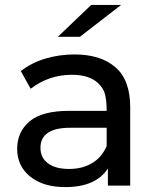

<svg xmlns="http://www.w3.org/2000/svg" viewBox="-20 -757 638 783"><path d="M246 6Q156 6 103 -37Q50 -80 50 -150Q50 -219 100.5 -262Q151 -305 263 -305H415Q415 -345 408.5 -371.5Q402 -398 379 -419Q343 -452 273 -452Q179 -452 105 -395L65 -467Q108 -501 165 -518Q222 -535 284 -535Q390 -535 450.5 -483Q511 -431 511 -320V0H420V-70Q371 6 246 6ZM262 -68Q316 -68 356 -92Q396 -116 415 -162V-236H267Q145 -236 145 -154Q145 -114 175.5 -91Q206 -68 262 -68ZM306 -607H216L352 -737H474Z"/></svg>

Font: Argentum Novus
Style: Regular
Weight: 400
Designer: Julieta Ulanovsky
Foundry: Julieta Ulanovsky
Version: Version 7.20;July 27, 2021;FontCreator 13.0.0.2683 64-bit